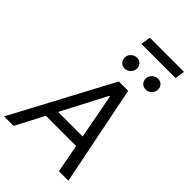

<svg xmlns="http://www.w3.org/2000/svg" viewBox="-332 -1206 1320 1320"><g transform="rotate(45 328.0 -545.5)"><path d="M72.4 0 180 -206H474.1L512.8 0H605.1L458.8 -727.3H367.9L-19.9 0ZM220.9 -284.1 392 -612.2H397.7L459.5 -284.1ZM280.5 -880.7C275.9 -848 300.4 -818.2 331.7 -818.2C362.9 -818.2 388.5 -842.3 392.8 -869.3C398.4 -904.8 375.7 -931.8 340.2 -931.8C313.2 -931.8 284.8 -910.5 280.5 -880.7ZM294.7 -1019.9H627.1L638.5 -1090.9H306.1ZM485.1 -880.7C479.4 -846.6 505 -818.2 536.2 -818.2C567.5 -818.2 593 -842.3 597.3 -869.3C603 -904.8 580.3 -931.8 544.7 -931.8C517.8 -931.8 490.1 -910.5 485.1 -880.7Z"/></g></svg>

Font: Magic Ui Pro
Style: Italic
Weight: 400
Italic angle: -9.39999°
Designer: Stefan Endress, Andreas Faust
Version: Version 1.000;FEAKit 1.0